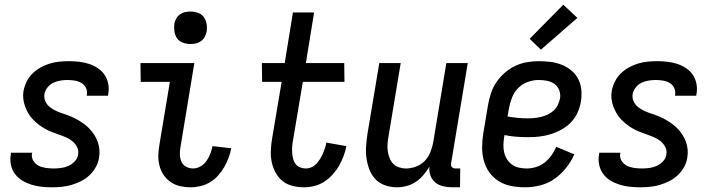

<svg xmlns="http://www.w3.org/2000/svg" viewBox="-20 -788 3040 816"><path d="M200 8Q178 8 155.5 5.5Q133 3 112.5 -3.5Q92 -10 74 -21Q56 -32 43.5 -49Q31 -66 26.5 -87.5Q22 -109 26 -132L27 -139H117L116 -136Q113 -119 121.5 -105Q130 -91 143.5 -84Q157 -77 174 -74.5Q191 -72 208 -72Q223 -72 239 -74Q255 -76 270 -82.5Q285 -89 297.5 -102Q310 -115 312 -131Q315 -148 307.5 -163Q300 -178 287.5 -188Q275 -198 260 -204.5Q245 -211 229 -216.5Q213 -222 198 -228Q183 -234 169 -242Q155 -250 142.5 -260Q130 -270 119 -281.5Q108 -293 100 -307Q92 -321 86.5 -336Q81 -351 79 -368Q77 -385 80 -402Q84 -422 93.5 -441.5Q103 -461 118.5 -476Q134 -491 153 -501.5Q172 -512 192 -518Q212 -524 232.5 -526Q253 -528 273 -528Q295 -528 316.5 -525.5Q338 -523 358 -516.5Q378 -510 395.5 -498.5Q413 -487 424.5 -470Q436 -453 440 -431.5Q444 -410 440 -388L439 -381H349V-384Q352 -400 345.5 -414Q339 -428 326 -435.5Q313 -443 297.5 -445.5Q282 -448 266 -448Q252 -448 236.5 -445.5Q221 -443 207 -436.5Q193 -430 182.5 -417Q172 -404 169 -390Q166 -372 173 -357Q180 -342 193 -332Q206 -322 221 -315.5Q236 -309 251.5 -304Q267 -299 282.5 -292.5Q298 -286 311.5 -278Q325 -270 338 -260.5Q351 -251 362 -239Q373 -227 381.5 -213.5Q390 -200 395.5 -184.5Q401 -169 402.5 -152Q404 -135 401 -118Q398 -97 387 -77.5Q376 -58 360 -43Q344 -28 324 -18Q304 -8 283.5 -2Q263 4 242 6Q221 8 200 8Z M790 8Q767 8 745 3Q723 -2 705 -14.5Q687 -27 675 -45Q663 -63 657.5 -85Q652 -107 653 -130Q654 -153 658 -176L702 -440H578L577 -520H806L747 -163Q744 -147 744.5 -131Q745 -115 751 -101Q757 -87 771 -79.5Q785 -72 801 -72Q817 -72 832.5 -81Q848 -90 858 -104.5Q868 -119 874 -135Q880 -151 883 -167L963 -158Q959 -138 951.5 -117.5Q944 -97 933 -78Q922 -59 907 -42Q892 -25 872.5 -13.5Q853 -2 832 3Q811 8 790 8ZM789 -601Q773 -601 757.5 -606.5Q742 -612 733 -624.5Q724 -637 721.5 -653.5Q719 -670 721 -687Q723 -698 729 -709Q735 -720 745 -727Q755 -734 766.5 -736.5Q778 -739 790 -739Q806 -739 821.5 -733.5Q837 -728 846 -715.5Q855 -703 858 -686.5Q861 -670 858 -653Q856 -642 850 -631Q844 -620 834 -613Q824 -606 812.5 -603.5Q801 -601 789 -601Z M1272 8Q1247 8 1223 2Q1199 -4 1181 -18.5Q1163 -33 1151.5 -54Q1140 -75 1135 -98.5Q1130 -122 1131 -147Q1132 -172 1136 -197L1177 -440H1094L1093 -520H1190L1225 -735H1315L1280 -520H1443L1444 -440H1267L1224 -184Q1222 -172 1221.5 -159.5Q1221 -147 1222 -134.5Q1223 -122 1226.5 -110.5Q1230 -99 1237 -90Q1244 -81 1255.5 -76.5Q1267 -72 1280 -72Q1292 -72 1303.5 -77Q1315 -82 1324 -91.5Q1333 -101 1340 -112Q1347 -123 1352 -134.5Q1357 -146 1361 -158Q1365 -170 1367 -182L1452 -167Q1448 -145 1440 -124Q1432 -103 1420.5 -83Q1409 -63 1393 -45.5Q1377 -28 1357.5 -15.5Q1338 -3 1316 2.5Q1294 8 1272 8Z M1667 8Q1641 8 1616.5 -0.5Q1592 -9 1575.5 -26.5Q1559 -44 1550 -67.5Q1541 -91 1537.5 -116Q1534 -141 1536 -167.5Q1538 -194 1542 -221L1592 -520H1683L1631 -207Q1628 -192 1627 -176.5Q1626 -161 1628 -146Q1630 -131 1635.5 -117Q1641 -103 1650.5 -92.5Q1660 -82 1675 -77Q1690 -72 1705 -72Q1726 -72 1747 -79.5Q1768 -87 1784 -103Q1800 -119 1808.5 -140Q1817 -161 1821 -182L1877 -520H1968L1897 -93Q1896 -89 1897 -85Q1898 -81 1900.5 -78Q1903 -75 1907 -73.5Q1911 -72 1916 -72H1936L1935 8H1902Q1882 8 1863 3.5Q1844 -1 1830 -12.5Q1816 -24 1809.5 -42Q1803 -60 1805 -80Q1794 -61 1779.5 -44Q1765 -27 1747 -15Q1729 -3 1708 2.5Q1687 8 1667 8Z M2211 8Q2181 8 2152.5 2.5Q2124 -3 2100.5 -17.5Q2077 -32 2060.5 -54.5Q2044 -77 2036.5 -104.5Q2029 -132 2029 -161.5Q2029 -191 2034 -221L2054 -341Q2058 -365 2066 -390Q2074 -415 2089 -437.5Q2104 -460 2124.5 -478Q2145 -496 2169 -507.5Q2193 -519 2218.5 -523.5Q2244 -528 2269 -528Q2294 -528 2319 -525Q2344 -522 2366.5 -513Q2389 -504 2407.5 -489Q2426 -474 2437 -453Q2448 -432 2450.5 -407Q2453 -382 2449 -357Q2445 -333 2434.5 -309.5Q2424 -286 2406.5 -268Q2389 -250 2366.5 -237.5Q2344 -225 2319.5 -217.5Q2295 -210 2271.5 -207.5Q2248 -205 2225 -205Q2199 -205 2173.5 -207Q2148 -209 2124 -214L2123 -207Q2120 -190 2119.5 -173.5Q2119 -157 2122.5 -141Q2126 -125 2134.5 -111.5Q2143 -98 2156 -88.5Q2169 -79 2185.5 -75.5Q2202 -72 2219 -72Q2238 -72 2258 -78Q2278 -84 2294.5 -97Q2311 -110 2323.5 -127.5Q2336 -145 2344 -164L2421 -132Q2407 -101 2385.5 -74Q2364 -47 2336 -27.5Q2308 -8 2275.5 0Q2243 8 2211 8ZM2224 -285Q2238 -285 2252 -286.5Q2266 -288 2280.5 -291.5Q2295 -295 2308.5 -301.5Q2322 -308 2333 -318Q2344 -328 2350.5 -341.5Q2357 -355 2360 -369Q2363 -387 2357 -404Q2351 -421 2337 -431Q2323 -441 2305.5 -444.5Q2288 -448 2269 -448Q2246 -448 2222.5 -439.5Q2199 -431 2182 -413.5Q2165 -396 2156 -373Q2147 -350 2143 -327L2137 -293Q2159 -289 2180.5 -287Q2202 -285 2224 -285ZM2279 -577 2231 -623 2374 -768 2434 -712Z M2700 8Q2678 8 2655.5 5.5Q2633 3 2612.5 -3.5Q2592 -10 2574 -21Q2556 -32 2543.5 -49Q2531 -66 2526.5 -87.5Q2522 -109 2526 -132L2527 -139H2617L2616 -136Q2613 -119 2621.5 -105Q2630 -91 2643.5 -84Q2657 -77 2674 -74.5Q2691 -72 2708 -72Q2723 -72 2739 -74Q2755 -76 2770 -82.5Q2785 -89 2797.5 -102Q2810 -115 2812 -131Q2815 -148 2807.5 -163Q2800 -178 2787.5 -188Q2775 -198 2760 -204.5Q2745 -211 2729 -216.5Q2713 -222 2698 -228Q2683 -234 2669 -242Q2655 -250 2642.5 -260Q2630 -270 2619 -281.5Q2608 -293 2600 -307Q2592 -321 2586.5 -336Q2581 -351 2579 -368Q2577 -385 2580 -402Q2584 -422 2593.5 -441.5Q2603 -461 2618.5 -476Q2634 -491 2653 -501.5Q2672 -512 2692 -518Q2712 -524 2732.5 -526Q2753 -528 2773 -528Q2795 -528 2816.5 -525.5Q2838 -523 2858 -516.5Q2878 -510 2895.5 -498.5Q2913 -487 2924.5 -470Q2936 -453 2940 -431.5Q2944 -410 2940 -388L2939 -381H2849V-384Q2852 -400 2845.5 -414Q2839 -428 2826 -435.5Q2813 -443 2797.5 -445.5Q2782 -448 2766 -448Q2752 -448 2736.5 -445.5Q2721 -443 2707 -436.5Q2693 -430 2682.5 -417Q2672 -404 2669 -390Q2666 -372 2673 -357Q2680 -342 2693 -332Q2706 -322 2721 -315.5Q2736 -309 2751.5 -304Q2767 -299 2782.5 -292.5Q2798 -286 2811.5 -278Q2825 -270 2838 -260.5Q2851 -251 2862 -239Q2873 -227 2881.5 -213.5Q2890 -200 2895.5 -184.5Q2901 -169 2902.5 -152Q2904 -135 2901 -118Q2898 -97 2887 -77.5Q2876 -58 2860 -43Q2844 -28 2824 -18Q2804 -8 2783.5 -2Q2763 4 2742 6Q2721 8 2700 8Z"/></svg>

Font: Iosevka Medium
Style: Italic
Weight: 500
Italic angle: -9°
Monospace: yes
Designer: Belleve Invis
Foundry: Belleve Invis
Version: Version 32.5.0; ttfautohint (v1.8.4)